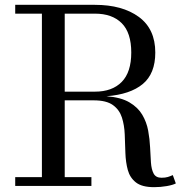

<svg xmlns="http://www.w3.org/2000/svg" viewBox="-20 -770 786 795"><path d="M43 -36.5H153.5V-713.5H43V-750H373Q486.5 -750 554.8 -700Q623 -650 623 -552.5Q623 -465 571 -422Q519 -379 421 -371.5Q480.5 -367 515.8 -346.2Q551 -325.5 569 -295Q587 -264.5 593.5 -229.2Q600 -194 601.5 -159.8Q603 -125.5 605 -97Q607 -68.5 616.2 -51.2Q625.5 -34 648.5 -34Q664.5 -34 675 -37.2Q685.5 -40.5 695.5 -45L708 -10.5Q696 -4 670.5 0.5Q645 5 618 5Q568 5 543 -14.5Q518 -34 509.2 -66Q500.5 -98 499.2 -136.5Q498 -175 496.5 -213.2Q495 -251.5 484.8 -283.5Q474.5 -315.5 447.5 -335Q420.5 -354.5 368 -354.5H248V-36.5H358.5V0H43ZM373 -713.5H248V-390.5H373Q444.5 -390.5 484 -430.8Q523.5 -471 523.5 -552.5Q523.5 -634.5 484 -674Q444.5 -713.5 373 -713.5Z"/></svg>

Font: Bodoni* 06pt
Style: Regular
Weight: 400
Version: Version 2.3